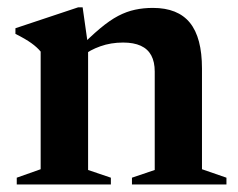

<svg xmlns="http://www.w3.org/2000/svg" viewBox="-20 -490 632 510"><path d="M214 -368V-38.5L274.5 -18V0H24.5V-18L88 -40.5V-353Q78.5 -364.5 63.2 -375.5Q48 -386.5 21 -400V-415L187.5 -470.5H199.5ZM330.5 -18 391 -38.5V-300Q391 -325.5 381.8 -342.8Q372.5 -360 353.8 -368.5Q335 -377 307 -377Q274.5 -377 246.5 -367Q218.5 -357 201 -342.5L186.5 -358.5Q219.5 -392.5 245.5 -414.2Q271.5 -436 294 -447.8Q316.5 -459.5 338.8 -464.2Q361 -469 386 -469Q452.5 -469 484.5 -429.5Q516.5 -390 516.5 -308V-40.5L581.5 -18V0H330.5Z"/></svg>

Font: Newsreader 36pt SemiBold
Style: Regular
Weight: 600
Designer: Hugues Gentile
Foundry: Production Type
Version: Version 1.003